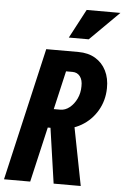

<svg xmlns="http://www.w3.org/2000/svg" viewBox="-71 -994 672 1037"><g transform="rotate(5 265.0 -475.0)"><path d="M-9 0 157 -720H331Q385 -720 423.5 -697Q462 -674 482.5 -633Q503 -592 502 -538Q501 -471 469 -416.5Q437 -362 383 -330.5Q329 -299 262 -299H170L193 -401H261Q288 -401 311.5 -420Q335 -439 349.5 -469.5Q364 -500 364 -537Q365 -571 350 -590.5Q335 -610 309 -610H274L133 0ZM260 0 206 -374H334L407 0ZM381 -793H273L356 -950H539Z"/></g></svg>

Font: Instrument Sans Condensed
Style: Bold Italic
Weight: 700
Width: 3
Italic angle: -13°
Designer: Rodrigo Fuenzalida
Foundry: fragTYPE
Version: Version 1.000;gftools[0.9.28]